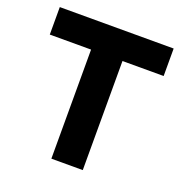

<svg xmlns="http://www.w3.org/2000/svg" viewBox="-128 -828 902 942"><g transform="rotate(20 323.0 -356.5)"><path d="M241 0V-569.5H25.5V-713H620V-569.5H405V0Z"/></g></svg>

Font: Commissioner
Style: Bold
Weight: 700
Designer: Kostas Bartsokas
Foundry: Kostas Bartsokas
Version: Version 1.000; ttfautohint (v1.8.3)